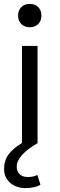

<svg xmlns="http://www.w3.org/2000/svg" viewBox="-20 -736 306 987"><path d="M176.5 -612.5Q160 -596 133 -596Q106 -596 89.5 -612.5Q73 -629 73 -656Q73 -683 89.5 -699.5Q106 -716 133 -716Q160 -716 176.5 -699.5Q193 -683 193 -656Q193 -629 176.5 -612.5ZM123 174Q153 174 172 163L188 214Q157 231 113 231Q64 231 32.5 204Q1 177 1 132Q1 89 24 58Q47 27 93 -1V-500H173V0Q66 62 66 121Q66 145 81 159.5Q96 174 123 174Z"/></svg>

Font: Elaine Sans
Style: Regular
Weight: 400
Designer: Wei Huang
Foundry: Wei Huang
Version: Version 2.001;December 24, 2019;FontCreator 12.0.0.2547 64-b